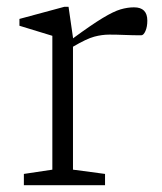

<svg xmlns="http://www.w3.org/2000/svg" viewBox="-20 -543 476 563"><path d="M194 -433V-430.5Q248.5 -470.5 280.8 -490Q313 -509.5 333.5 -515.5Q354 -521.5 373 -521.5Q412 -521.5 412 -482.5Q412 -464.5 406.5 -452Q401 -439.5 394 -439.5Q369.5 -439.5 346 -440.5Q322.5 -441.5 300.5 -441.5Q279 -441.5 256.5 -435.5Q234 -429.5 194 -406V-45.5L288 -33V0H50V-33L133.5 -45.5V-438Q124 -441 94.2 -450Q64.5 -459 37 -467.5V-487.5L168.5 -523H181Z"/></svg>

Font: Newsreader 6pt Light
Style: Regular
Weight: 300
Designer: Hugues Gentile
Foundry: Production Type
Version: Version 1.003; ttfautohint (v1.8.3)